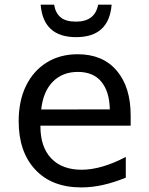

<svg xmlns="http://www.w3.org/2000/svg" viewBox="-20 -794 642 828"><path d="M308.1 -633.8Q166.5 -633.8 155.3 -773.9H213.4Q218.8 -738.8 241 -719.7Q263.2 -700.7 307.6 -700.7Q389.6 -700.7 403.3 -773.9H461.4Q450.2 -633.8 308.1 -633.8ZM330.6 14.2Q203.6 14.2 132.1 -62.5Q60.5 -139.2 60.5 -271Q60.5 -359.4 92.3 -424.1Q124 -488.8 181.4 -524.4Q238.8 -560.1 314.9 -560.1Q423.3 -560.1 483.4 -489.3Q543.5 -418.5 543.5 -295.9V-252H154.3V-249Q154.3 -159.7 201.2 -110.8Q248 -62 332 -62Q417 -62 522.5 -117.2V-27.8Q470.7 -6.8 423.6 3.7Q376.5 14.2 330.6 14.2ZM453.6 -322.3Q452.1 -398.9 417.2 -441.4Q382.3 -483.9 315.9 -483.9Q249.5 -483.9 207.8 -441.7Q166 -399.4 157.7 -321.8Z"/></svg>

Font: Vazir Code Hack
Style: Code-Hack
Weight: 400
Foundry: DejaVu fonts team - Redesigned by Saber Rastikerdar
Version: Version 1.1.2